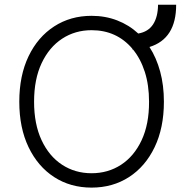

<svg xmlns="http://www.w3.org/2000/svg" viewBox="-20 -806 801 835"><path d="M667.3 -785.5H746.1Q746.4 -637.4 630 -601.6Q660.2 -555 676.5 -495Q692.8 -435 692.8 -363.6Q692.8 -250 652.5 -166Q612.2 -82 541.2 -36Q470.2 9.9 378.2 9.9Q286.2 9.9 215.4 -36Q144.5 -82 104.2 -166Q63.9 -250 63.9 -363.6Q63.9 -477.3 104.2 -561.3Q144.5 -645.2 215.6 -691.2Q286.6 -737.2 378.2 -737.2Q437.9 -737.2 489.5 -717.3Q541.2 -697.4 581.3 -660.2Q624.6 -667.6 645.8 -700.1Q666.9 -732.6 667.3 -785.5ZM628.2 -363.6Q628.2 -436.4 609.6 -494Q590.9 -551.5 557.9 -591.3Q556.8 -591.3 555.4 -591.3V-594.5Q486.9 -674.7 378.2 -674.7Q306.8 -674.7 250.4 -637.8Q193.9 -600.9 161 -531.2Q128.2 -461.6 128.2 -363.6Q128.2 -266.3 160.7 -196.6Q193.2 -126.8 249.8 -89.7Q306.5 -52.6 378.2 -52.6Q449.9 -52.6 506.6 -89.5Q563.2 -126.4 595.9 -196.2Q628.6 -266 628.2 -363.6Z"/></svg>

Font: Inter UI Light
Style: Regular
Weight: 300
Designer: Rasmus Andersson
Foundry: rsms
Version: 3.2;8d6f07862